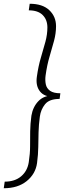

<svg xmlns="http://www.w3.org/2000/svg" viewBox="-39 -750 369 1021"><path d="M-19 251Q56 251 103 213Q150 175 158 117Q164 71.6 164.5 32.3Q165 -7 166 -46.5Q167 -86 172.9 -130Q177.8 -167 200.4 -195.5Q223 -224 278 -224L282 -254Q246 -254 227.5 -267Q209 -280 204.6 -301.5Q200.2 -323 203.2 -347Q211 -404 224.5 -449Q238 -494 248.5 -533.5Q259 -573 259 -611Q259 -662 223 -696Q187 -730 119 -730L114 -695Q163 -695 188 -670Q213 -645 213 -604Q213 -567 202.5 -528Q192 -489 178.5 -444Q165 -399 157 -342Q150 -294 173.5 -264Q197 -234 249 -235L247 -243Q195 -243 165.5 -212.5Q136 -182 128 -135Q122 -90.8 121.5 -51.2Q121 -11.5 121 27.6Q121 66.8 114 112Q107 159 73.5 187.5Q40 216 -14 216Z"/></svg>

Font: Brygada 1918
Style: Italic
Weight: 400
Italic angle: -8°
Designer: Mateusz Machalski | Borys Kosmynka | Przemek Hoffer
Foundry: NIEPODLEGLA 2018
Version: Version 3.006